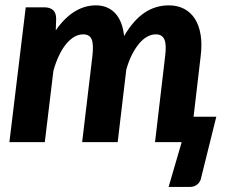

<svg xmlns="http://www.w3.org/2000/svg" viewBox="-20 -544 880 735"><path d="M16 0 78.5 -516H149.5Q171 -516 183 -505.5Q195 -495 195 -472L193.5 -428Q227.5 -476.5 266 -500Q304.5 -523.5 347 -523.5Q392.5 -523.5 420.8 -493.5Q449 -463.5 455 -406Q490.5 -466.5 532.8 -495Q575 -523.5 626.5 -523.5Q659 -523.5 684.2 -510.5Q709.5 -497.5 725.8 -472.5Q742 -447.5 748 -411Q754 -374.5 748 -327.5L721 -97H808L751 132.5Q748.5 150.5 736.5 161Q724.5 171.5 708.5 171.5H625.5L675.5 0H573.5L612 -327.5Q618 -374 609.2 -393.2Q600.5 -412.5 576.5 -412.5Q559 -412.5 542.8 -403.2Q526.5 -394 512 -376.5Q497.5 -359 485 -334.2Q472.5 -309.5 463.5 -278L430.5 0H294.5L333.5 -327.5Q339 -374 331 -393.2Q323 -412.5 298.5 -412.5Q280.5 -412.5 264 -402.8Q247.5 -393 232.8 -375Q218 -357 205.8 -331.2Q193.5 -305.5 184.5 -273.5L151.5 0Z"/></svg>

Font: Lato Heavy
Style: Italic
Weight: 800
Italic angle: -7°
Designer: Lukasz Dziedzic
Foundry: tyPoland Lukasz Dziedzic
Version: Version 2.007; 2014-02-27